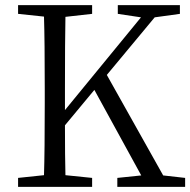

<svg xmlns="http://www.w3.org/2000/svg" viewBox="-20 -732 746 752"><path d="M50.8 0V-35.2L152.3 -45.9Q155.3 -138.7 155.3 -329.1V-382.8Q155.3 -573.2 152.3 -667L50.8 -677.7V-711.9H340.8V-677.7L236.3 -666Q234.4 -574.2 234.4 -382.8V-300.8L532.2 -664.1L441.4 -677.7V-711.9H684.6V-677.7L585.9 -664.1L398.4 -438.5L619.1 -44.9L705.1 -35.2V0H439.5V-35.2L533.2 -44.9L349.6 -379.9L234.4 -241.2Q234.4 -117.2 236.3 -45.9L340.8 -35.2V0Z"/></svg>

Font: Bpmf Zihi Box R
Style: R
Weight: 400
Foundry: But Ko
Version: Version 1.320